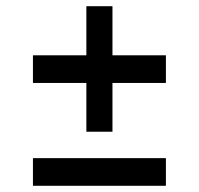

<svg xmlns="http://www.w3.org/2000/svg" viewBox="-20 -598 640 618"><path d="M86 -420V-331H258V-174H342V-331H514V-420H342V-578H258V-420ZM86 0H514V-89H86Z"/></svg>

Font: LT Wave Mono Medium
Style: Regular
Weight: 500
Designer: Daniel Lyons
Version: Version 2.5 (Glyphs App)